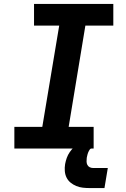

<svg xmlns="http://www.w3.org/2000/svg" viewBox="-20 -755 640 976"><path d="M53 0V-110H195L281 -625H153V-735H556V-625H414L329 -110H456V0ZM436 201Q418 201 400.5 199Q383 197 367.5 190.5Q352 184 339 173.5Q326 163 318.5 148Q311 133 309.5 115Q308 97 311 79Q314 63 319.5 47.5Q325 32 335 17.5Q345 3 358 -8.5Q371 -20 387 -27Q403 -34 419 -36.5Q435 -39 451 -39L445 0Q440 0 437 4Q434 8 432 12Q430 16 428 20.5Q426 25 425 29.5Q424 34 423 38Q422 42 421 47Q420 56 420 65.5Q420 75 424 83Q428 91 436 95Q444 99 453 99H528L511 201Z"/></svg>

Font: Iosevka Curly XBdExObl
Style: Regular
Weight: 800
Width: 7
Italic angle: -9°
Monospace: yes
Designer: Belleve Invis
Foundry: Belleve Invis
Version: Version 11.1.0; ttfautohint (v1.8.3)